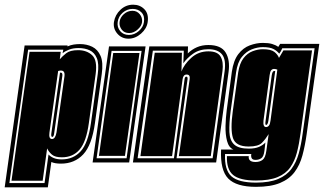

<svg xmlns="http://www.w3.org/2000/svg" viewBox="-63 -693 1382 819"><path d="M-43 106 42 -499H225V-495Q238 -501 251.5 -503Q265 -505 278 -505Q307 -505 330.5 -493.5Q354 -482 366 -454.5Q378 -427 371 -377L342 -168Q329 -74 292 -34.5Q255 5 197 5Q171 5 156 -2L141 106ZM-23 88H127L144 -34Q152 -25 166 -19Q180 -13 200 -13Q250 -13 281.5 -48Q313 -83 325 -168L354 -377Q360 -421 350 -445Q340 -469 319.5 -478.5Q299 -488 272 -488Q249 -488 232 -481.5Q215 -475 204 -466L207 -481H57ZM-14 78 63 -472H196L192 -440Q203 -453 219.5 -466Q236 -479 270 -479Q307 -479 330 -457.5Q353 -436 345 -377L316 -168Q305 -88 276.5 -55Q248 -22 201 -22Q172 -22 158.5 -33.5Q145 -45 138 -60L119 78ZM159 -100Q173 -100 178 -128L212 -368Q215 -392 197 -392Q189 -392 185 -390L148 -128Q144 -100 159 -100ZM160 -109Q154 -109 156 -124L193 -383H197Q204 -383 203 -370L168 -124Q166 -109 160 -109Z M332 0 402 -495H558L488 0ZM349 -18H477L541 -476H413ZM359 -28 420 -467H532L470 -28ZM485 -528Q456 -528 437.5 -549.5Q419 -571 423 -599Q428 -630 451 -651.5Q474 -673 505 -673Q534 -673 553 -653.5Q572 -634 567 -599Q563 -571 538.5 -549.5Q514 -528 485 -528ZM487 -544Q510 -544 529 -560.5Q548 -577 551 -599Q555 -625 540.5 -640Q526 -655 503 -655Q479 -655 460.5 -639Q442 -623 439 -599Q436 -577 449.5 -560.5Q463 -544 487 -544ZM488 -552Q467 -552 456 -567Q445 -582 447 -599Q449 -618 465 -632.5Q481 -647 502 -647Q521 -647 533 -632.5Q545 -618 543 -599Q541 -582 524 -567Q507 -552 488 -552Z M504 0 574 -495H739L738 -465Q755 -482 777 -491.5Q799 -501 826 -501Q880 -501 899.5 -469Q919 -437 912 -386L859 0ZM524 -18H679L724 -353Q725 -366 732 -366Q738 -366 737 -355L690 -18H844L895 -388Q902 -439 884 -461Q866 -483 826 -483Q788 -483 761.5 -464.5Q735 -446 719 -423L721 -477H589ZM536 -27 597 -468H713L711 -388Q722 -418 752.5 -446Q783 -474 826 -474Q865 -474 878 -451.5Q891 -429 886 -390L836 -27H700L746 -356Q749 -375 733 -375Q719 -375 716 -356L671 -27Z M1029 104Q945 104 910.5 68.5Q876 33 880 -55H933Q913 -63 905.5 -91.5Q898 -120 899 -156Q900 -192 904 -222L926 -387Q933 -435 953.5 -462Q974 -489 1002.5 -499.5Q1031 -510 1058 -510Q1082 -510 1097.5 -505.5Q1113 -501 1124 -493L1132 -506H1299L1245 -120Q1238 -71 1227 -30Q1216 11 1193.5 41Q1171 71 1131.5 87.5Q1092 104 1029 104ZM1029 86Q1087 86 1123.5 70.5Q1160 55 1180.5 27Q1201 -1 1211.5 -39Q1222 -77 1228 -123L1279 -487H1141Q1137 -478 1134.5 -473.5Q1132 -469 1128 -464Q1120 -475 1104.5 -483.5Q1089 -492 1058 -492Q1035 -492 1011 -482.5Q987 -473 968.5 -450Q950 -427 944 -384L921 -220Q914 -166 915.5 -130Q917 -94 936 -76.5Q955 -59 998 -59Q1025 -59 1042 -66.5Q1059 -74 1069 -85L1065 -50Q1062 -25 1051.5 -18Q1041 -11 1027 -11Q1014 -11 1010.5 -18.5Q1007 -26 1009 -36H897Q894 32 924 59Q954 86 1029 86ZM1029 77Q960 77 931.5 53.5Q903 30 905 -27H998Q995 -2 1027 -2Q1045 -2 1057 -11Q1069 -20 1073 -49L1083 -121Q1070 -100 1054.5 -84Q1039 -68 998 -68Q943 -68 931 -103.5Q919 -139 930 -219L953 -384Q959 -423 975.5 -444.5Q992 -466 1014.5 -474.5Q1037 -483 1058 -483Q1093 -483 1107.5 -471.5Q1122 -460 1127 -446L1146 -478H1268L1219 -124Q1213 -79 1203.5 -42.5Q1194 -6 1175 21Q1156 48 1121 62.5Q1086 77 1029 77ZM1072 -151Q1079 -151 1084 -157Q1089 -163 1091 -179L1120 -396Q1113 -399 1106 -399Q1099 -399 1094 -393.5Q1089 -388 1087 -372L1061 -179Q1058 -151 1072 -151ZM1072 -160Q1067 -160 1070 -178L1096 -371Q1099 -390 1106 -390H1111L1082 -179Q1079 -160 1072 -160Z"/></svg>

Font: Alumni Sans Collegiate One
Style: Italic
Weight: 400
Italic angle: -8°
Designer: Robert E. Leuschke
Foundry: Robert E. Leuschke
Version: Version 1.100